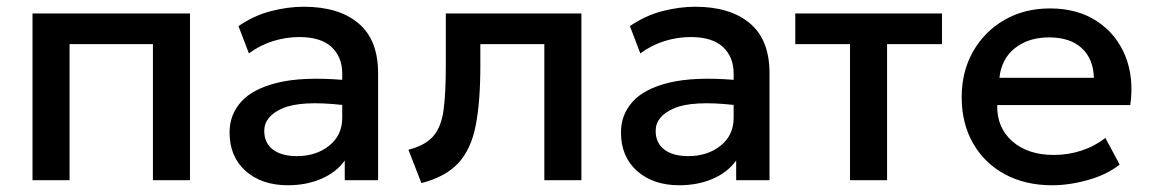

<svg xmlns="http://www.w3.org/2000/svg" viewBox="-20 -535 3414 570"><path d="M76.5 0V-495H544V0H434V-404H186.5V0Z M834.5 15Q757 15 709.2 -27.5Q661.5 -70 661.5 -142Q661.5 -194.5 696 -233Q730.5 -271.5 804.2 -289.5Q878 -307.5 996 -298V-316.5Q996 -366 964.2 -395.5Q932.5 -425 868.5 -425Q829.5 -425 791.2 -413.2Q753 -401.5 719 -376.5L688 -457.5Q734 -489 784.5 -502Q835 -515 882 -515Q985.5 -515 1044 -466Q1102.5 -417 1102.5 -317.5V0H1003.5V-58.5Q978 -23 933.5 -4Q889 15 834.5 15ZM764.5 -146.5Q764.5 -110.5 790.2 -91Q816 -71.5 861 -71.5Q918.5 -71.5 957.2 -102.5Q996 -133.5 996 -185V-223.5Q874 -237 819.2 -213.5Q764.5 -190 764.5 -146.5Z M1231 8.5 1192.5 -90.5Q1243.5 -103.5 1267 -131.5Q1290.5 -159.5 1297 -209.5Q1303.5 -259.5 1303.5 -338.5V-495H1706V0H1596V-404H1406V-338.5Q1406 -232.5 1392.2 -162.2Q1378.5 -92 1340.8 -51Q1303 -10 1231 8.5Z M1996.5 15Q1919 15 1871.2 -27.5Q1823.5 -70 1823.5 -142Q1823.5 -194.5 1858 -233Q1892.5 -271.5 1966.2 -289.5Q2040 -307.5 2158 -298V-316.5Q2158 -366 2126.2 -395.5Q2094.5 -425 2030.5 -425Q1991.5 -425 1953.2 -413.2Q1915 -401.5 1881 -376.5L1850 -457.5Q1896 -489 1946.5 -502Q1997 -515 2044 -515Q2147.5 -515 2206 -466Q2264.5 -417 2264.5 -317.5V0H2165.5V-58.5Q2140 -23 2095.5 -4Q2051 15 1996.5 15ZM1926.5 -146.5Q1926.5 -110.5 1952.2 -91Q1978 -71.5 2023 -71.5Q2080.5 -71.5 2119.2 -102.5Q2158 -133.5 2158 -185V-223.5Q2036 -237 1981.2 -213.5Q1926.5 -190 1926.5 -146.5Z M2503.5 0V-404H2341V-495H2776.5V-404H2613.5V0Z M3103.5 15Q3023.5 15 2963 -17.8Q2902.5 -50.5 2868.8 -109.5Q2835 -168.5 2835 -246.5Q2835 -323 2869 -382.5Q2903 -442 2962.2 -476Q3021.5 -510 3097 -510Q3178.5 -510 3236.2 -472.2Q3294 -434.5 3320.5 -369.5Q3347 -304.5 3335.5 -223H2940.5Q2939 -156.5 2985 -115.8Q3031 -75 3109 -75Q3151 -75 3190.2 -87.8Q3229.5 -100.5 3261.5 -125.5L3304 -46.5Q3267.5 -17 3211.2 -1Q3155 15 3103.5 15ZM2947 -304H3227.5Q3226 -360 3191.5 -392Q3157 -424 3094.5 -424Q3033 -424 2993 -392Q2953 -360 2947 -304Z"/></svg>

Font: Geologica
Style: Regular
Weight: 400
Designer: Sindre Bremnes, Frode Helland
Foundry: Monokrom Skriftforlag AS
Version: Version 1.010; ttfautohint (v1.8.4.7-5d5b);gftools[0.9.28]